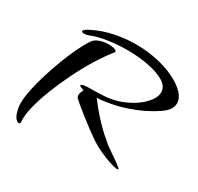

<svg xmlns="http://www.w3.org/2000/svg" viewBox="-139 -719 1000 970"><g transform="rotate(30 360.5 -233.5)"><path d="M625 40Q612 40 582 30.5Q552 21 518 5.5Q484 -10 458 -27Q437 -41 408 -62.5Q379 -84 350.5 -106.5Q322 -129 301 -146.5Q280 -164 275 -169Q268 -176 268 -187Q268 -195 271.5 -203.5Q275 -212 279 -220Q276 -220 273 -221.5Q270 -223 270 -223Q252 -229 252 -234Q252 -245 308 -245H328Q333 -245 339 -245.5Q345 -246 351 -246Q425 -246 482.5 -269Q540 -292 576 -325Q612 -358 621 -387Q624 -398 624 -406Q624 -441 587.5 -463Q551 -485 493 -496Q435 -507 371 -507Q314 -507 259 -499Q204 -491 163 -474Q150 -469 139 -469Q123 -469 123 -476Q123 -485 152 -500Q210 -529 271.5 -541.5Q333 -554 393 -554Q459 -554 518 -541Q577 -528 623 -505.5Q669 -483 695 -455.5Q721 -428 721 -399Q721 -383 712 -366Q702 -348 673.5 -328Q645 -308 606 -288.5Q567 -269 521.5 -253.5Q476 -238 431 -230Q413 -227 393.5 -224Q374 -221 355 -221Q364 -209 387 -180Q410 -151 445 -115Q480 -79 524 -43Q536 -34 556.5 -20Q577 -6 597 8Q617 22 626.5 31Q636 40 625 40ZM76 87Q68 87 57 73.5Q46 60 38 21Q37 15 36.5 8.5Q36 2 36 -5Q36 -39 45.5 -85.5Q55 -132 71 -183.5Q87 -235 106 -285Q125 -335 145 -377Q165 -419 182 -445Q196 -468 222.5 -476.5Q249 -485 273 -485Q296 -485 311 -479Q326 -473 319 -465Q286 -424 251 -367.5Q216 -311 185 -247.5Q154 -184 130 -122Q106 -60 94 -8Q82 44 86 78Q86 87 76 87Z"/></g></svg>

Font: Grechen Fuemen
Style: Regular
Weight: 400
Designer: Robert E. Leuschke
Foundry: Robert E. Leuschke
Version: Version 1.010; ttfautohint (v1.8.3)